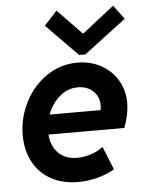

<svg xmlns="http://www.w3.org/2000/svg" viewBox="-55 -817 650 869"><g transform="rotate(-5 270.5 -382.5)"><path d="M33.2 -224.6Q33.2 -303.2 69.1 -374Q105 -444.8 168 -487.8Q231 -530.8 308.1 -530.8Q368.2 -530.8 416 -504.2Q463.9 -477.5 490.5 -431.9Q517.1 -386.2 517.1 -331.1Q517.1 -303.2 510.5 -272.5Q503.9 -241.7 494.1 -217.8H149.4Q153.3 -165 185.3 -133.3Q217.3 -101.6 270 -101.6Q302.7 -101.6 335.2 -112.8Q367.7 -124 388.2 -141.1L431.2 -35.2Q395.5 -14.6 352.5 -3.4Q309.6 7.8 265.6 7.8Q194.3 7.8 141.8 -21.5Q89.4 -50.8 61.3 -103.3Q33.2 -155.8 33.2 -224.6ZM394 -307.6Q396.5 -317.4 396.5 -329.1Q396.5 -355.5 384.3 -376Q372.1 -396.5 350.1 -408Q328.1 -419.4 300.8 -419.4Q254.4 -419.4 217.5 -387.9Q180.7 -356.4 162.6 -307.6ZM176.3 -710 234.4 -773.4 343.8 -660.6H347.7L491.7 -773.4L539.1 -710L347.2 -564.5H319.3Z"/></g></svg>

Font: Reddit Sans Chocolate
Style: Bold Italic
Weight: 700
Italic angle: -11.25°
Designer: Stephen Hutchings
Version: Version 1.013